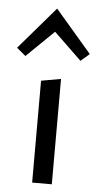

<svg xmlns="http://www.w3.org/2000/svg" viewBox="-67 -735 395 768"><g transform="rotate(5 131.0 -351.0)"><path d="M21 -502 -15 -532 131 -702 277 -532 242 -502 131 -609ZM92 0V-409L171 -423V0Z"/></g></svg>

Font: EauTest Medium
Style: Regular
Weight: 500
Designer: Christian Thalmann (Catharsis Fonts)
Version: Version 0.001;PS 000.001;hotconv 1.0.88;makeotf.lib2.5.64775